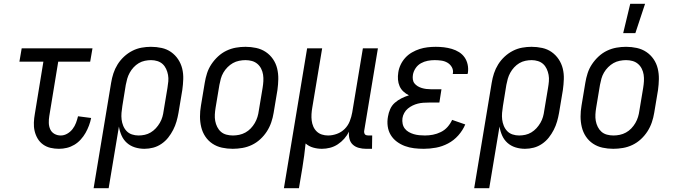

<svg xmlns="http://www.w3.org/2000/svg" viewBox="-20 -774 3540 1009"><path d="M290 8Q267 8 245.5 3Q224 -2 206.5 -14.5Q189 -27 178 -45.5Q167 -64 162 -85.5Q157 -107 158 -130Q159 -153 163 -175L208 -450H82L94 -520H466L454 -450H286L239 -164Q236 -146 236.5 -128Q237 -110 244 -94.5Q251 -79 266 -70.5Q281 -62 299 -62Q317 -62 333.5 -71.5Q350 -81 361.5 -96Q373 -111 379.5 -128.5Q386 -146 390 -163L459 -154Q455 -134 447.5 -114Q440 -94 429.5 -75.5Q419 -57 404 -40.5Q389 -24 370.5 -13Q352 -2 331.5 3Q311 8 290 8Z M551 215H472L564 -339Q568 -364 576 -388.5Q584 -413 598 -435.5Q612 -458 632 -476.5Q652 -495 675.5 -507Q699 -519 724 -523.5Q749 -528 773 -528Q802 -528 829.5 -522Q857 -516 879 -500.5Q901 -485 916 -462.5Q931 -440 937.5 -413.5Q944 -387 943 -358Q942 -329 938 -301L918 -181Q914 -158 907.5 -135.5Q901 -113 890 -91.5Q879 -70 864 -51Q849 -32 828.5 -18Q808 -4 785 2Q762 8 739 8Q713 8 689 0.5Q665 -7 647 -23Q629 -39 619 -61.5Q609 -84 605 -109ZM708 -62Q724 -62 740.5 -65.5Q757 -69 772 -78Q787 -87 799 -100Q811 -113 820 -128.5Q829 -144 833.5 -160Q838 -176 840 -192L860 -312Q863 -329 864.5 -346.5Q866 -364 863 -380.5Q860 -397 853 -412Q846 -427 834.5 -437.5Q823 -448 807 -453Q791 -458 774 -458Q758 -458 741 -454.5Q724 -451 709 -442Q694 -433 682 -420Q670 -407 661.5 -391.5Q653 -376 648.5 -360Q644 -344 641 -328L623 -217Q620 -199 618.5 -181Q617 -163 619 -146Q621 -129 627.5 -113Q634 -97 645.5 -85Q657 -73 673.5 -67.5Q690 -62 708 -62Z M1203 8Q1174 8 1146.5 2Q1119 -4 1096.5 -19Q1074 -34 1059 -56.5Q1044 -79 1037.5 -106Q1031 -133 1031 -161.5Q1031 -190 1036 -219L1056 -339Q1060 -364 1068 -389Q1076 -414 1091 -436.5Q1106 -459 1126 -477.5Q1146 -496 1170 -507.5Q1194 -519 1219.5 -523.5Q1245 -528 1270 -528Q1299 -528 1326.5 -522Q1354 -516 1376.5 -501Q1399 -486 1414.5 -463.5Q1430 -441 1436.5 -414Q1443 -387 1442.5 -358.5Q1442 -330 1438 -301L1418 -181Q1414 -156 1405.5 -131Q1397 -106 1382.5 -83.5Q1368 -61 1348 -42.5Q1328 -24 1304 -12.5Q1280 -1 1254 3.5Q1228 8 1203 8ZM1204 -62Q1220 -62 1237 -65.5Q1254 -69 1269.5 -77.5Q1285 -86 1297.5 -99Q1310 -112 1319 -127.5Q1328 -143 1333 -159.5Q1338 -176 1340 -192L1360 -312Q1363 -330 1364 -347.5Q1365 -365 1362.5 -381.5Q1360 -398 1352.5 -413Q1345 -428 1332.5 -438.5Q1320 -449 1304 -453.5Q1288 -458 1270 -458Q1254 -458 1236.5 -454.5Q1219 -451 1204 -442.5Q1189 -434 1176 -421Q1163 -408 1154 -392.5Q1145 -377 1140.5 -360.5Q1136 -344 1133 -328L1113 -208Q1110 -190 1109 -172.5Q1108 -155 1111 -138.5Q1114 -122 1121.5 -107Q1129 -92 1141 -81.5Q1153 -71 1169.5 -66.5Q1186 -62 1204 -62Z M1472 215 1594 -520H1673L1621 -208Q1618 -191 1617 -174Q1616 -157 1618 -140.5Q1620 -124 1626.5 -109Q1633 -94 1644.5 -83Q1656 -72 1671.5 -67Q1687 -62 1704 -62Q1727 -62 1750.5 -70.5Q1774 -79 1791.5 -96.5Q1809 -114 1818 -137Q1827 -160 1831 -183L1887 -520H1966L1894 -87Q1893 -82 1894 -77Q1895 -72 1897.5 -68.5Q1900 -65 1905 -63.5Q1910 -62 1915 -62H1936L1935 8H1903Q1884 8 1865.5 3Q1847 -2 1834 -14Q1821 -26 1816.5 -44.5Q1812 -63 1814 -82Q1804 -62 1789 -45Q1774 -28 1755 -15.5Q1736 -3 1714.5 2.5Q1693 8 1672 8Q1648 8 1625.5 1.5Q1603 -5 1586 -20Q1583 12 1578.5 44Q1574 76 1569 108L1551 215Z M2207 8Q2181 8 2156 5Q2131 2 2108 -6.5Q2085 -15 2065.5 -29.5Q2046 -44 2033.5 -64.5Q2021 -85 2017.5 -110.5Q2014 -136 2019 -162Q2022 -181 2030.5 -200.5Q2039 -220 2055 -234Q2071 -248 2090 -257.5Q2109 -267 2129 -273Q2113 -281 2100 -293Q2087 -305 2080 -321Q2073 -337 2071.5 -355.5Q2070 -374 2073 -393Q2076 -414 2085.5 -434Q2095 -454 2110 -470.5Q2125 -487 2145 -498.5Q2165 -510 2185.5 -516.5Q2206 -523 2227.5 -525.5Q2249 -528 2270 -528Q2292 -528 2313 -525.5Q2334 -523 2354.5 -517Q2375 -511 2392.5 -500Q2410 -489 2421.5 -472.5Q2433 -456 2437.5 -435Q2442 -414 2439 -392L2437 -385H2359L2360 -388Q2363 -406 2354.5 -421Q2346 -436 2331.5 -444.5Q2317 -453 2299.5 -455.5Q2282 -458 2264 -458Q2246 -458 2227.5 -454.5Q2209 -451 2192 -441.5Q2175 -432 2164 -415.5Q2153 -399 2150 -381Q2148 -369 2149.5 -357Q2151 -345 2158 -336Q2165 -327 2175 -321Q2185 -315 2196.5 -311.5Q2208 -308 2220 -306.5Q2232 -305 2244 -305H2300L2289 -235H2233Q2219 -235 2204.5 -234Q2190 -233 2176 -229.5Q2162 -226 2148.5 -219.5Q2135 -213 2123.5 -203.5Q2112 -194 2104.5 -180.5Q2097 -167 2095 -153Q2093 -138 2096 -123.5Q2099 -109 2107.5 -98Q2116 -87 2128.5 -80Q2141 -73 2154.5 -69Q2168 -65 2183 -63.5Q2198 -62 2213 -62Q2234 -62 2255 -66Q2276 -70 2296.5 -80Q2317 -90 2332 -107Q2347 -124 2356 -144L2425 -120Q2412 -89 2388.5 -62.5Q2365 -36 2334.5 -20Q2304 -4 2271.5 2Q2239 8 2207 8Z M2551 215H2472L2564 -339Q2568 -364 2576 -388.5Q2584 -413 2598 -435.5Q2612 -458 2632 -476.5Q2652 -495 2675.5 -507Q2699 -519 2724 -523.5Q2749 -528 2773 -528Q2802 -528 2829.5 -522Q2857 -516 2879 -500.5Q2901 -485 2916 -462.5Q2931 -440 2937.5 -413.5Q2944 -387 2943 -358Q2942 -329 2938 -301L2918 -181Q2914 -158 2907.5 -135.5Q2901 -113 2890 -91.5Q2879 -70 2864 -51Q2849 -32 2828.5 -18Q2808 -4 2785 2Q2762 8 2739 8Q2713 8 2689 0.5Q2665 -7 2647 -23Q2629 -39 2619 -61.5Q2609 -84 2605 -109ZM2708 -62Q2724 -62 2740.5 -65.5Q2757 -69 2772 -78Q2787 -87 2799 -100Q2811 -113 2820 -128.5Q2829 -144 2833.5 -160Q2838 -176 2840 -192L2860 -312Q2863 -329 2864.5 -346.5Q2866 -364 2863 -380.5Q2860 -397 2853 -412Q2846 -427 2834.5 -437.5Q2823 -448 2807 -453Q2791 -458 2774 -458Q2758 -458 2741 -454.5Q2724 -451 2709 -442Q2694 -433 2682 -420Q2670 -407 2661.5 -391.5Q2653 -376 2648.5 -360Q2644 -344 2641 -328L2623 -217Q2620 -199 2618.5 -181Q2617 -163 2619 -146Q2621 -129 2627.5 -113Q2634 -97 2645.5 -85Q2657 -73 2673.5 -67.5Q2690 -62 2708 -62Z M3203 8Q3174 8 3146.5 2Q3119 -4 3096.5 -19Q3074 -34 3059 -56.5Q3044 -79 3037.5 -106Q3031 -133 3031 -161.5Q3031 -190 3036 -219L3056 -339Q3060 -364 3068 -389Q3076 -414 3091 -436.5Q3106 -459 3126 -477.5Q3146 -496 3170 -507.5Q3194 -519 3219.5 -523.5Q3245 -528 3270 -528Q3299 -528 3326.5 -522Q3354 -516 3376.5 -501Q3399 -486 3414.5 -463.5Q3430 -441 3436.5 -414Q3443 -387 3442.5 -358.5Q3442 -330 3438 -301L3418 -181Q3414 -156 3405.5 -131Q3397 -106 3382.5 -83.5Q3368 -61 3348 -42.5Q3328 -24 3304 -12.5Q3280 -1 3254 3.5Q3228 8 3203 8ZM3204 -62Q3220 -62 3237 -65.5Q3254 -69 3269.5 -77.5Q3285 -86 3297.5 -99Q3310 -112 3319 -127.5Q3328 -143 3333 -159.5Q3338 -176 3340 -192L3360 -312Q3363 -330 3364 -347.5Q3365 -365 3362.5 -381.5Q3360 -398 3352.5 -413Q3345 -428 3332.5 -438.5Q3320 -449 3304 -453.5Q3288 -458 3270 -458Q3254 -458 3236.5 -454.5Q3219 -451 3204 -442.5Q3189 -434 3176 -421Q3163 -408 3154 -392.5Q3145 -377 3140.5 -360.5Q3136 -344 3133 -328L3113 -208Q3110 -190 3109 -172.5Q3108 -155 3111 -138.5Q3114 -122 3121.5 -107Q3129 -92 3141 -81.5Q3153 -71 3169.5 -66.5Q3186 -62 3204 -62ZM3255 -600 3292 -754H3370L3319 -600Z"/></svg>

Font: Iosevka Fixed
Style: Italic
Weight: 400
Italic angle: -9°
Monospace: yes
Designer: Belleve Invis
Foundry: Belleve Invis
Version: Version 33.2.4